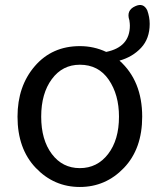

<svg xmlns="http://www.w3.org/2000/svg" viewBox="-20 -743 645 776"><path d="M460.9 -271.5Q460.9 -360.4 419.4 -420.9Q377.9 -481.4 302.7 -481.4Q232.4 -481.4 189.5 -423.3Q146.5 -365.2 146.5 -271.5Q146.5 -177.7 189.5 -120.6Q232.4 -63.5 302.7 -63.5Q373 -63.5 417 -120.6Q460.9 -177.7 460.9 -271.5ZM50.8 -271.5Q50.8 -394.5 120.6 -475.6Q190.4 -556.6 302.7 -556.6Q359.4 -556.6 409.2 -533.2Q504.9 -552.7 504.9 -639.6Q504.9 -647.5 502.9 -661.1Q489.3 -701.2 526.4 -717.8Q559.6 -733.4 575.2 -701.2Q585 -673.8 585 -646.5Q585 -586.9 550.3 -549.8Q515.6 -512.7 462.9 -498Q554.7 -416 554.7 -271.5Q554.7 -141.6 481 -64.5Q407.2 12.7 302.7 12.7Q198.2 12.7 124.5 -64.5Q50.8 -141.6 50.8 -271.5Z"/></svg>

Font: GenSenMaruGothic TW TTF Regular
Style: Regular
Weight: 400
Version: Version 1.301